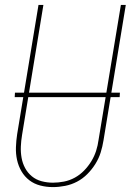

<svg xmlns="http://www.w3.org/2000/svg" viewBox="-20 -755 540 783"><path d="M196 8Q169 8 144 1.5Q119 -5 99.5 -20Q80 -35 67.5 -56.5Q55 -78 49.5 -103Q44 -128 45 -155Q46 -182 50 -208L137 -735H157L70 -205Q66 -181 65 -157.5Q64 -134 68 -111.5Q72 -89 82.5 -69.5Q93 -50 110 -36Q127 -22 149.5 -16Q172 -10 196 -10Q218 -10 241 -14.5Q264 -19 285 -30.5Q306 -42 323 -59.5Q340 -77 352.5 -97.5Q365 -118 372 -140Q379 -162 382 -185L473 -735H493L402 -182Q398 -157 390.5 -133Q383 -109 369 -86.5Q355 -64 336 -45Q317 -26 294 -14Q271 -2 245.5 3Q220 8 196 8ZM40 -359 41 -377H469L468 -359Z"/></svg>

Font: Iosevka Term Curly Thin
Style: Italic
Weight: 100
Italic angle: -9°
Designer: Belleve Invis
Foundry: Belleve Invis
Version: Version 32.3.0